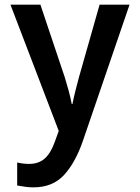

<svg xmlns="http://www.w3.org/2000/svg" viewBox="-20 -562 603 827"><path d="M124 245Q106 245 88 242.5Q70 240 54 237V138Q81 144 105 144Q147 144 173 120.5Q199 97 216 49L233 2L25 -542H154L259 -229Q267 -203 275 -174Q283 -145 289 -114H292Q298 -144 305.5 -173.5Q313 -203 320 -229L409 -542H538L337 45Q305 138 256 191.5Q207 245 124 245Z"/></svg>

Font: Noto Sans Mono SemiCondensed SemiBold
Style: Regular
Weight: 600
Width: 4
Designer: Monotype Design Team
Foundry: Monotype Imaging Inc.
Version: Version 2.014; ttfautohint (v1.8.4.7-5d5b)